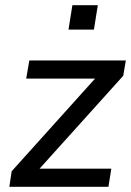

<svg xmlns="http://www.w3.org/2000/svg" viewBox="-20 -720 506 740"><path d="M16 0 25 -60 367 -440 371 -417H81L93 -487H465L455 -428L110 -45L106 -70H409L398 0ZM244 -606 259 -700H357L342 -606Z"/></svg>

Font: Nunito Sans 12pt Medium
Style: Italic
Weight: 500
Italic angle: -9°
Designer: Vernon Adams
Foundry: Vernon Adams
Version: Version 3.101;gftools[0.9.27]